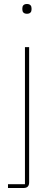

<svg xmlns="http://www.w3.org/2000/svg" viewBox="-20 -742 271 962"><path d="M105 181H20V200H97C117 200 126 191 126 171V-506H105ZM115 -673C132 -673 138 -683 138 -694V-701C138 -712 132 -722 115 -722C98 -722 92 -712 92 -701V-694C92 -683 98 -673 115 -673Z"/></svg>

Font: IBM Plex Arabic Thin
Style: Regular
Weight: 100
Designer: Mike Abbink, Paul van der Laan, Pieter van Rosmalen, Wael Morcos, Khajak Apelian
Foundry: Bold Monday
Version: Version 1.0